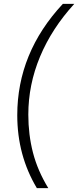

<svg xmlns="http://www.w3.org/2000/svg" viewBox="-20 -874 430 990"><path d="M69 -280Q69 -602 304 -854H363Q247 -727 186.5 -582Q126 -437 126 -283Q126 -180 150 -87Q174 6 229 96H170Q69 -73 69 -280Z"/></svg>

Font: Krub Light
Style: Italic
Weight: 300
Italic angle: -8°
Designer: Ekaluck Peanpanawate
Foundry: Cadson Demak Co.,Ltd.
Version: Version 1.000; ttfautohint (v1.6)